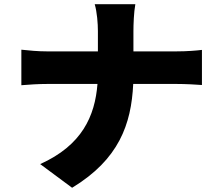

<svg xmlns="http://www.w3.org/2000/svg" viewBox="-20 -821 1040 908"><path d="M611 -578V-673C611 -705 613 -763 620 -801H428C439 -763 443 -709 443 -674V-578H203C160 -578 117 -582 81 -586V-418C118 -421 160 -424 207 -424H441C429 -272 368 -134 170 -45L321 67C542 -67 601 -233 610 -424H812C857 -424 911 -421 935 -419V-585C911 -582 866 -578 813 -578Z"/></svg>

Font: Noto Sans Korean Black
Style: Bold
Weight: 900
Designer: Ryoko NISHIZUKA (kana & ideographs); Paul D. Hunt (Latin, Greek & Cyrillic); Wenlong ZHANG (bopomofo); Sandoll Communica
Foundry: Adobe Systems Incorporated
Version: Version 1.000;PS 1;hotconv 1.0.78;makeotf.lib2.5.61930